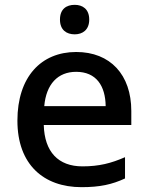

<svg xmlns="http://www.w3.org/2000/svg" viewBox="-20 -764 612 794"><path d="M289 -744C255 -744 228 -727 228 -683C228 -640 255 -622 289 -622C321 -622 349 -640 349 -683C349 -727 321 -744 289 -744ZM295 -549C150 -549 52 -446 52 -265C52 -84 160 10 317 10C393 10 443 -1 497 -26V-114C440 -89 390 -76 321 -76C221 -76 164 -136 161 -247H523V-305C523 -455 436 -549 295 -549ZM295 -467C378 -467 416 -409 417 -325H163C171 -416 219 -467 295 -467Z"/></svg>

Font: Noto Sans Bamum Medium
Style: Regular
Weight: 500
Designer: Monotype Design Team
Foundry: Monotype Imaging Inc.
Version: Version 2.002